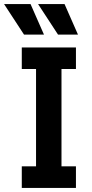

<svg xmlns="http://www.w3.org/2000/svg" viewBox="-48 -923 451 943"><path d="M59 0V-106H129V-584H59V-690H325V-584H254V-106H325V0ZM-28 -903H102L168 -753H70ZM139 -903H269L335 -753H237Z"/></svg>

Font: Radio Canada Condensed SemiBold
Style: Regular
Weight: 600
Width: 3
Designer: Charles Daoud, Etienne Aubert Bonn, Alexandre Saumier Demers, Jacques Le Bailly
Foundry: Radio-Canada
Version: Version 2.104; ttfautohint (v1.8.4.7-5d5b);gftools[0.9.28.de